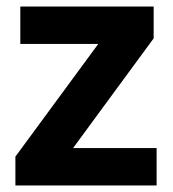

<svg xmlns="http://www.w3.org/2000/svg" viewBox="-20 -566 528 586"><path d="M458 0H27V-88L280 -432H42V-546H449V-449L203 -114H458Z"/></svg>

Font: Noto Sans Cham
Style: Bold
Weight: 700
Version: Version 2.002